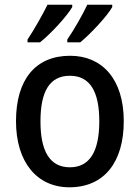

<svg xmlns="http://www.w3.org/2000/svg" viewBox="-20 -786 594 816"><path d="M457 -756V-766H351C333 -727 295 -660 266 -618V-606H321C365 -642 436 -718 457 -756ZM287 -756V-766H182C162 -726 126 -661 97 -618V-606H150C198 -644 265 -718 287 -756ZM506 -271C506 -450 414 -549 278 -549C130 -549 48 -447 48 -271C48 -97 137 10 275 10C423 10 506 -97 506 -271ZM152 -270C152 -396 190 -464 277 -464C363 -464 402 -396 402 -271C402 -145 363 -75 277 -75C190 -75 152 -146 152 -270Z"/></svg>

Font: Noto Sans Myanmar SemiCondensed Medium
Style: Regular
Weight: 500
Width: 4
Designer: Monotype Design Team
Foundry: Monotype Imaging Inc.
Version: Version 2.107